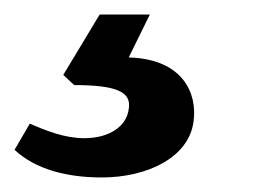

<svg xmlns="http://www.w3.org/2000/svg" viewBox="-74 -25 360 264"><path d="M192 143C198 103 177 56 103 54L132 -5H63L13 78L28 92C88 92 107 102 103 125C100 149 76 165 42 165C15 165 -10 155 -33 145L-54 181C-25 208 18 219 66 219C128 219 185 192 192 143Z"/></svg>

Font: Cheyenne Sans
Style: Bold Italic
Weight: 700
Italic angle: -8.13011°
Designer: The Public Sans project authors (U.S. Web Design System), Libre Franklin designed by Pablo Impallari and Rodrigo Fuenzal
Foundry: The Cheyenne Sans Project Authors
Version: Version 2.007